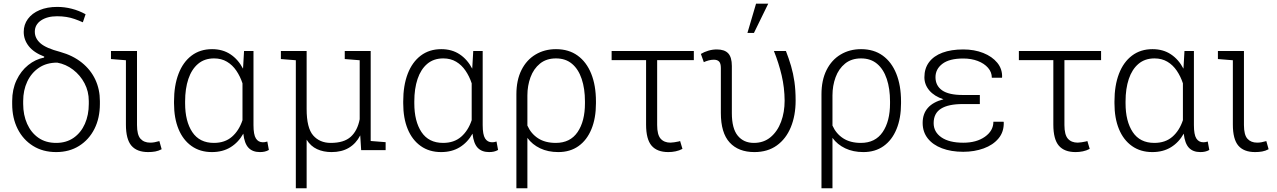

<svg xmlns="http://www.w3.org/2000/svg" viewBox="-20 -800 6802 1023"><path d="M279.3 10.3Q208.5 10.3 155.8 -22.7Q103 -55.7 74 -113.3Q44.9 -170.9 44.9 -246.1V-261.7Q44.9 -323.7 68.1 -372.8Q91.3 -421.9 130.1 -453.1Q168.9 -484.4 214.8 -493.2L215.8 -498.5Q159.7 -520 133.1 -554.2Q106.4 -588.4 106.4 -629.9Q106.4 -668.9 128.7 -699.2Q150.9 -729.5 191.2 -746.3Q231.4 -763.2 285.2 -763.2Q324.2 -763.2 362.3 -753.4Q400.4 -743.7 436 -724.1L421.4 -681.2Q398.4 -691.4 377.4 -698.7Q356.4 -706.1 333.7 -709.7Q311 -713.4 284.2 -713.4Q231.9 -713.4 198.7 -691.2Q165.5 -668.9 165.5 -630.9Q165.5 -595.7 195.6 -569.3Q225.6 -543 300.8 -523.4Q368.7 -504.4 416 -466.3Q463.4 -428.2 487.8 -376Q512.2 -323.7 512.2 -261.7V-246.1Q512.2 -170.9 483.2 -113.3Q454.1 -55.7 401.6 -22.7Q349.1 10.3 279.3 10.3ZM279.3 -38.6Q333.5 -38.6 372.6 -65.9Q411.6 -93.3 432.4 -140.4Q453.1 -187.5 453.1 -246.1V-261.7Q453.1 -313 430.4 -356.2Q407.7 -399.4 369.4 -428.7Q331.1 -458 284.7 -466.3Q228 -466.3 187.5 -439Q147 -411.6 125.2 -365.2Q103.5 -318.8 103.5 -261.7V-246.1Q103.5 -187.5 124.5 -140.4Q145.5 -93.3 184.6 -65.9Q223.6 -38.6 279.3 -38.6Z M769.5 10.3Q709.5 10.3 680.2 -23.9Q650.9 -58.1 650.9 -136.2V-479L571.3 -485.4V-528.3H710V-133.8Q710 -81.5 728.5 -60.8Q747.1 -40 780.3 -40Q793 -40 804 -42.2Q814.9 -44.4 829.1 -48.3L841.3 -4.9Q824.7 3.9 807.4 7.1Q790 10.3 769.5 10.3Z M1108.9 10.3Q1045.9 10.3 1000.5 -22Q955.1 -54.2 931.2 -112.3Q907.2 -170.4 907.2 -249.5V-259.8Q907.2 -344.2 931.2 -406.7Q955.1 -469.2 1000.7 -503.7Q1046.4 -538.1 1109.9 -538.1Q1166.5 -538.1 1207.8 -510.7Q1249 -483.4 1274.9 -434.1L1280.3 -528.3H1330.6V-133.8Q1330.6 -82.5 1343.5 -62.3Q1356.4 -42 1380.4 -42Q1386.2 -42 1391.1 -42.7Q1396 -43.5 1404.3 -45.9L1412.6 -1Q1401.4 5.4 1389.9 7.8Q1378.4 10.3 1364.7 10.3Q1325.7 10.3 1304 -12.7Q1282.2 -35.6 1276.4 -87.9Q1250.5 -41.5 1208.5 -15.6Q1166.5 10.3 1108.9 10.3ZM1119.6 -38.6Q1178.2 -38.6 1215.8 -71.3Q1253.4 -104 1272 -159.7V-356Q1259.8 -393.1 1239.3 -423.3Q1218.8 -453.6 1189.2 -471.2Q1159.7 -488.8 1120.6 -488.8Q1069.3 -488.8 1035.2 -459.7Q1001 -430.7 983.6 -379.2Q966.3 -327.6 966.3 -259.8V-249.5Q966.3 -153.8 1004.6 -96.2Q1043 -38.6 1119.6 -38.6Z M1556.2 203.1V-479L1476.6 -485.4V-528.3H1556.2H1613.8V-219.2Q1613.8 -118.2 1648.7 -78.4Q1683.6 -38.6 1742.2 -38.6Q1813 -38.6 1848.9 -71.3Q1884.8 -104 1896.5 -164.6V-479L1816.9 -485.4V-528.3H1955.1V-48.8L2034.7 -42.5V0H1904.3L1899.4 -78.6Q1877 -35.2 1838.9 -12.5Q1800.8 10.3 1746.6 10.3Q1703.1 10.3 1669.2 -5.4Q1635.3 -21 1613.8 -55.7V203.1Z M2330.1 10.3Q2267.1 10.3 2221.7 -22Q2176.3 -54.2 2152.3 -112.3Q2128.4 -170.4 2128.4 -249.5V-259.8Q2128.4 -344.2 2152.3 -406.7Q2176.3 -469.2 2221.9 -503.7Q2267.6 -538.1 2331.1 -538.1Q2387.7 -538.1 2429 -510.7Q2470.2 -483.4 2496.1 -434.1L2501.5 -528.3H2551.8V-133.8Q2551.8 -82.5 2564.7 -62.3Q2577.6 -42 2601.6 -42Q2607.4 -42 2612.3 -42.7Q2617.2 -43.5 2625.5 -45.9L2633.8 -1Q2622.6 5.4 2611.1 7.8Q2599.6 10.3 2585.9 10.3Q2546.9 10.3 2525.1 -12.7Q2503.4 -35.6 2497.6 -87.9Q2471.7 -41.5 2429.7 -15.6Q2387.7 10.3 2330.1 10.3ZM2340.8 -38.6Q2399.4 -38.6 2437 -71.3Q2474.6 -104 2493.2 -159.7V-356Q2481 -393.1 2460.4 -423.3Q2439.9 -453.6 2410.4 -471.2Q2380.9 -488.8 2341.8 -488.8Q2290.5 -488.8 2256.3 -459.7Q2222.2 -430.7 2204.8 -379.2Q2187.5 -327.6 2187.5 -259.8V-249.5Q2187.5 -153.8 2225.8 -96.2Q2264.2 -38.6 2340.8 -38.6Z M2731.4 203.1V-297.4Q2731.4 -373 2758.5 -427Q2785.6 -481 2833.5 -509.5Q2881.3 -538.1 2942.4 -538.1Q3010.3 -538.1 3057.6 -503.9Q3105 -469.7 3130.1 -407.2Q3155.3 -344.7 3155.3 -259.8V-249.5Q3155.3 -170.4 3131.3 -112.1Q3107.4 -53.7 3062.5 -21.7Q3017.6 10.3 2954.6 10.3Q2899.9 10.3 2857.9 -9.8Q2815.9 -29.8 2790 -65.4V203.1ZM2941.4 -38.6Q3018.1 -38.6 3057.4 -96.2Q3096.7 -153.8 3096.7 -249.5V-259.8Q3096.7 -327.6 3079.3 -379.4Q3062 -431.2 3027.8 -460Q2993.7 -488.8 2942.4 -488.8Q2891.1 -488.8 2857.2 -461.2Q2823.2 -433.6 2806.6 -388.4Q2790 -343.3 2790 -291.5V-130.9Q2809.1 -87.9 2846.9 -63.2Q2884.8 -38.6 2941.4 -38.6Z M3541 10.3Q3481 10.3 3451.7 -23.9Q3422.4 -58.1 3422.4 -136.2V-479.5H3238.8V-528.3H3676.8V-479.5H3481.4V-133.8Q3481.4 -82 3500 -61Q3518.6 -40 3552.2 -40Q3560.1 -40 3573 -42Q3585.9 -43.9 3595.5 -46.1Q3605 -48.3 3603.5 -49.3L3616.2 -6.8Q3599.1 2.4 3579.8 6.3Q3560.5 10.3 3541 10.3Z M3999.5 10.3Q3914.6 10.3 3867.7 -40.8Q3820.8 -91.8 3820.8 -198.2V-437.5Q3820.8 -462.4 3811.3 -472.2Q3801.8 -481.9 3783.2 -481.9Q3769.5 -481.9 3755.4 -478Q3741.2 -474.1 3730 -468.8L3714.4 -512.7Q3731.9 -523.4 3754.2 -530Q3776.4 -536.6 3799.3 -536.6Q3840.3 -536.6 3859.9 -515.9Q3879.4 -495.1 3879.4 -448.2V-197.3Q3879.4 -115.2 3910.9 -76.9Q3942.4 -38.6 3996.6 -38.6Q4049.3 -38.6 4085.9 -69.3Q4122.6 -100.1 4141.6 -151.1Q4160.6 -202.1 4160.6 -263.7Q4160.2 -332.5 4144.8 -398.2Q4129.4 -463.9 4103.5 -528.3H4167.5Q4183.1 -488.3 4194.8 -448.5Q4206.5 -408.7 4212.9 -364Q4219.2 -319.3 4219.2 -264.2Q4219.2 -184.6 4193.6 -122.3Q4168 -60.1 4118.9 -24.9Q4069.8 10.3 3999.5 10.3ZM3962.4 -624.5 4008.3 -780.3H4073.2L3997.1 -624.5Z M4356.9 203.1V-297.4Q4356.9 -373 4384 -427Q4411.1 -481 4459 -509.5Q4506.8 -538.1 4567.9 -538.1Q4635.7 -538.1 4683.1 -503.9Q4730.5 -469.7 4755.6 -407.2Q4780.8 -344.7 4780.8 -259.8V-249.5Q4780.8 -170.4 4756.8 -112.1Q4732.9 -53.7 4688 -21.7Q4643.1 10.3 4580.1 10.3Q4525.4 10.3 4483.4 -9.8Q4441.4 -29.8 4415.5 -65.4V203.1ZM4566.9 -38.6Q4643.6 -38.6 4682.9 -96.2Q4722.2 -153.8 4722.2 -249.5V-259.8Q4722.2 -327.6 4704.8 -379.4Q4687.5 -431.2 4653.3 -460Q4619.1 -488.8 4567.9 -488.8Q4516.6 -488.8 4482.7 -461.2Q4448.7 -433.6 4432.1 -388.4Q4415.5 -343.3 4415.5 -291.5V-130.9Q4434.6 -87.9 4472.4 -63.2Q4510.3 -38.6 4566.9 -38.6Z M5112.3 8.8Q5047.9 8.8 4999 -9.8Q4950.2 -28.3 4923.1 -62.7Q4896 -97.2 4896 -145Q4896 -242.2 5006.8 -271Q4958 -287.1 4931.6 -318.1Q4905.3 -349.1 4905.3 -388.2Q4905.3 -435.5 4930.2 -468.8Q4955.1 -502 5001.5 -519.3Q5047.9 -536.6 5112.3 -536.6Q5171.4 -536.6 5218.8 -517.8Q5266.1 -499 5293.5 -465.8Q5320.8 -432.6 5319.3 -388.7L5318.4 -385.7H5264.6Q5264.6 -415.5 5244.4 -438.7Q5224.1 -461.9 5189.7 -475.1Q5155.3 -488.3 5112.3 -488.3Q5038.6 -488.3 5001.5 -460.2Q4964.4 -432.1 4964.4 -388.7Q4964.4 -343.8 4999.5 -318.8Q5034.7 -293.9 5109.9 -293.9H5200.7V-245.6H5109.9Q5032.7 -245.6 4993.7 -220.9Q4954.6 -196.3 4954.6 -144Q4954.6 -96.7 4996.1 -68.1Q5037.6 -39.6 5112.3 -39.6Q5183.1 -39.6 5228 -71.5Q5272.9 -103.5 5272.9 -151.4H5327.1L5328.1 -148.4Q5329.6 -97.7 5300.3 -62.5Q5271 -27.3 5221.2 -9.3Q5171.4 8.8 5112.3 8.8Z M5710.9 10.3Q5650.9 10.3 5621.6 -23.9Q5592.3 -58.1 5592.3 -136.2V-479.5H5408.7V-528.3H5846.7V-479.5H5651.4V-133.8Q5651.4 -82 5669.9 -61Q5688.5 -40 5722.2 -40Q5730 -40 5742.9 -42Q5755.9 -43.9 5765.4 -46.1Q5774.9 -48.3 5773.4 -49.3L5786.1 -6.8Q5769 2.4 5749.8 6.3Q5730.5 10.3 5710.9 10.3Z M6119.6 10.3Q6056.6 10.3 6011.2 -22Q5965.8 -54.2 5941.9 -112.3Q5918 -170.4 5918 -249.5V-259.8Q5918 -344.2 5941.9 -406.7Q5965.8 -469.2 6011.5 -503.7Q6057.1 -538.1 6120.6 -538.1Q6177.2 -538.1 6218.5 -510.7Q6259.8 -483.4 6285.6 -434.1L6291 -528.3H6341.3V-133.8Q6341.3 -82.5 6354.2 -62.3Q6367.2 -42 6391.1 -42Q6397 -42 6401.9 -42.7Q6406.7 -43.5 6415 -45.9L6423.3 -1Q6412.1 5.4 6400.6 7.8Q6389.2 10.3 6375.5 10.3Q6336.4 10.3 6314.7 -12.7Q6293 -35.6 6287.1 -87.9Q6261.2 -41.5 6219.2 -15.6Q6177.2 10.3 6119.6 10.3ZM6130.4 -38.6Q6189 -38.6 6226.6 -71.3Q6264.2 -104 6282.7 -159.7V-356Q6270.5 -393.1 6250 -423.3Q6229.5 -453.6 6200 -471.2Q6170.4 -488.8 6131.3 -488.8Q6080.1 -488.8 6045.9 -459.7Q6011.7 -430.7 5994.4 -379.2Q5977.1 -327.6 5977.1 -259.8V-249.5Q5977.1 -153.8 6015.4 -96.2Q6053.7 -38.6 6130.4 -38.6Z M6667.5 10.3Q6607.4 10.3 6578.1 -23.9Q6548.8 -58.1 6548.8 -136.2V-479L6469.2 -485.4V-528.3H6607.9V-133.8Q6607.9 -81.5 6626.5 -60.8Q6645 -40 6678.2 -40Q6690.9 -40 6701.9 -42.2Q6712.9 -44.4 6727.1 -48.3L6739.3 -4.9Q6722.7 3.9 6705.3 7.1Q6688 10.3 6667.5 10.3Z"/></svg>

Font: Roboto Slab LO Light
Style: Regular
Weight: 300
Designer: Google
Version: Version 2.000